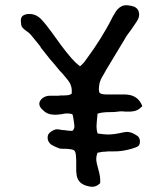

<svg xmlns="http://www.w3.org/2000/svg" viewBox="-20 -693 617 738"><path d="M334 25Q330 25 324.5 24Q319 23 312 21Q276 10 274 -26Q273 -31 273 -38Q273 -45 273 -55Q273 -68 273 -77Q273 -86 272 -93Q271 -109 266 -114Q261 -119 244 -120Q241 -121 232 -121Q225 -121 219.5 -121Q214 -121 210 -122Q194 -127 177 -137Q163 -148 163 -164Q163 -171 166 -177Q170 -183 177.5 -188Q185 -193 192 -195Q194 -196 201 -196Q203 -196 206.5 -195.5Q210 -195 214 -194L222 -193Q230 -193 232 -192Q240 -191 245.5 -190.5Q251 -190 255 -190L260 -191L261 -192Q266 -200 266 -207Q266 -211 264.5 -222.5Q263 -234 259 -253Q252 -257 239 -257Q228 -257 216 -254L206 -253Q203 -252 191 -252Q163 -252 147 -268Q131 -281 131 -294Q131 -299 134 -305Q142 -319 161 -324Q166 -325 174.5 -325Q183 -325 193 -325Q199 -325 203.5 -325Q208 -325 212 -326H223Q232 -326 240 -327Q248 -328 255 -332Q256 -335 256 -344Q256 -366 241 -385L222 -408L208 -423L190 -445L171 -467Q155 -487 146.5 -498Q138 -509 137 -510Q136 -514 129 -522Q111 -545 100.5 -557Q90 -569 76 -578Q65 -586 62 -595L60 -612Q60 -616 60.5 -619Q61 -622 62 -625Q65 -632 73 -635.5Q81 -639 87 -639Q119 -642 142 -615Q149 -608 158.5 -595.5Q168 -583 181 -566L191 -552Q215 -518 234.5 -493.5Q254 -469 270 -453L283 -442Q286 -441 287 -438L291 -441L302 -452L311 -464Q328 -487 341.5 -507Q355 -527 365 -543Q375 -559 387.5 -580.5Q400 -602 414 -630L420 -640Q438 -673 466 -673Q468 -673 472 -672.5Q476 -672 482 -671Q507 -667 513 -649Q515 -641 515 -638Q515 -625 506 -611L485 -580Q478 -570 471 -561Q464 -552 459 -542L389 -426L379 -408L373 -398Q367 -388 363 -375Q360 -360 360 -350Q360 -341 363 -336Q370 -329 398 -330H432Q445 -330 454.5 -330Q464 -330 471 -329Q509 -325 525 -290L527 -285L524 -282Q511 -269 496 -266Q481 -263 460 -264Q457 -265 447 -265Q437 -265 434 -264Q428 -263 419.5 -262.5Q411 -262 400 -262Q372 -262 355 -256Q353 -237 352 -225Q351 -213 351 -207Q351 -192 355 -180Q368 -178 378 -177Q388 -176 395 -176Q419 -176 453 -184Q458 -185 462 -185.5Q466 -186 468 -186Q486 -186 506 -172Q512 -169 515 -162.5Q518 -156 518 -149Q518 -132 503 -127Q490 -122 476 -118.5Q462 -115 448 -113Q442 -112 433 -111.5Q424 -111 411 -111Q403 -111 396.5 -111Q390 -111 386 -110Q377 -110 371 -109Q365 -108 361 -107L355 -106Q350 -94 350 -81Q350 -69 358 -42Q367 -12 365 9V11L363 13Q350 25 334 25ZM137 -510Q137 -510 137 -510Q137 -510 137 -510Z"/></svg>

Font: Mansalva
Style: Regular
Weight: 400
Designer: Carolina Short
Foundry: Carolina Short
Version: Version 2.112; ttfautohint (v1.8.4.7-5d5b)